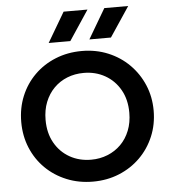

<svg xmlns="http://www.w3.org/2000/svg" viewBox="-62 -998 954 1069"><g transform="rotate(-5 415.0 -463.5)"><path d="M415 15Q335.5 15 267.8 -12.8Q200 -40.5 150 -90Q100 -139.5 72.5 -206Q45 -272.5 45 -350Q45 -428 72.5 -494.5Q100 -561 150 -610.5Q200 -660 267.8 -687.5Q335.5 -715 415 -715Q494 -715 561.5 -687Q629 -659 679 -609Q729 -559 757 -492.8Q785 -426.5 785 -350Q785 -272.5 757 -206Q729 -139.5 679 -90Q629 -40.5 561.5 -12.8Q494 15 415 15ZM415 -107.5Q464.5 -107.5 507.2 -124.8Q550 -142 581.8 -173.8Q613.5 -205.5 631.2 -250.2Q649 -295 649 -350Q649 -423.5 618 -478Q587 -532.5 534 -562.5Q481 -592.5 415 -592.5Q365 -592.5 322.5 -575.5Q280 -558.5 248.2 -526.5Q216.5 -494.5 198.8 -450Q181 -405.5 181 -350Q181 -276.5 211.8 -222Q242.5 -167.5 295.5 -137.5Q348.5 -107.5 415 -107.5ZM463 -775.5 561 -942H694.5L583.5 -775.5ZM235.5 -775.5 333.5 -942H467L356.5 -775.5Z"/></g></svg>

Font: Geologica Medium
Style: Regular
Weight: 500
Designer: Sindre Bremnes, Frode Helland
Foundry: Monokrom Skriftforlag AS
Version: Version 1.010;gftools[0.9.28]